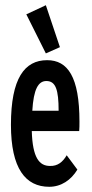

<svg xmlns="http://www.w3.org/2000/svg" viewBox="-20 -707 353 737"><path d="M156 -502 210 -526 156 -687 81 -652ZM169 10C215 10 253 -16 277 -56L236 -111C221 -85 201 -69 172 -70C131 -70 105 -101 102 -204H284C285 -216 285 -226 285 -240C285 -412 240 -476 161 -476C74 -476 22 -406 22 -228C22 -60 78 10 169 10ZM104 -282C109 -365 127 -396 158 -396C194 -396 205 -362 205 -282Z"/></svg>

Font: Inconsolata ExtraCondensed
Style: Bold
Weight: 700
Width: 2
Monospace: yes
Designer: Raph Levien, Cyreal, Brenton Simpson
Foundry: Raph Levien, Cyreal, Google
Version: Version 3.100